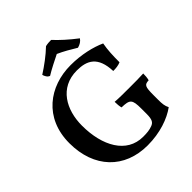

<svg xmlns="http://www.w3.org/2000/svg" viewBox="-238 -1035 1197 1197"><g transform="rotate(-45 361.0 -436.5)"><path d="M247 -728C277 -747 344 -781 373 -795C412 -778 458 -751 494 -729C517 -735 533 -746 544 -762C490 -803 444 -845 410 -882C394 -882 376 -881 360 -877C320 -838 264 -797 217 -767C220 -754 230 -733 247 -728ZM371 9C481 9 573 -24 632 -67C620 -90 618 -111 618 -146V-185C618 -263 624 -272 662 -274C667 -290 668 -312 668 -328C641 -326 585 -326 544 -326C502 -326 446 -326 417 -329C417 -309 419 -287 423 -274C494 -272 505 -263 505 -181V-135C505 -84 494 -70 472 -61C446 -51 423 -49 389 -49C244 -49 168 -189 168 -368C168 -506 236 -634 389 -634C478 -634 542 -602 547 -471C570 -471 593 -473 613 -482C613 -540 615 -590 624 -637C565 -664 479 -685 385 -685C197 -685 35 -568 35 -346C35 -128 168 9 371 9Z"/></g></svg>

Font: Vollkorn Semibold
Style: Regular
Weight: 600
Designer: Friedrich Althausen
Foundry: Friedrich Althausen
Version: Version 4.015;PS 004.015;hotconv 1.0.88;makeotf.lib2.5.64775